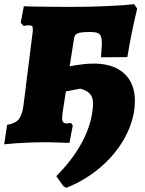

<svg xmlns="http://www.w3.org/2000/svg" viewBox="-37 -680 695 918"><path d="M608 -197Q608 -185 606 -161Q596 -83 552.5 -9Q509 65 438.5 124Q368 183 280 218L266 210L232 162Q305 90 350.5 8.5Q396 -73 405 -150Q408 -168 408 -183Q408 -214 394 -230.5Q380 -247 347 -256L278 -243L262 -140Q260 -122 260 -116Q260 -102 265 -96Q270 -90 283 -90Q288 -90 302 -92L311 -80L295 3L260 2L190 0Q81 0 -17 10L-3 -83Q35 -89 52 -109Q69 -129 75 -174L117 -509Q120 -530 120 -541Q120 -552 116 -555.5Q112 -559 103 -559Q88 -559 76 -556L62 -571L77 -650Q97 -650 108 -649Q228 -647 301 -647Q395 -647 479 -651Q563 -655 604 -660L619 -639Q590 -520 572 -407L446 -406Q450 -460 450 -470Q450 -495 445 -507Q440 -519 428 -523Q416 -527 393 -527Q348 -527 333.5 -520.5Q319 -514 317 -496L296 -363Q364 -376 411 -376Q505 -376 556.5 -329Q608 -282 608 -197Z"/></svg>

Font: Alegreya Black
Style: Italic
Weight: 900
Italic angle: -7°
Designer: Juan Pablo del Peral
Foundry: Huerta Tipografica
Version: Version 2.007; ttfautohint (v1.6)